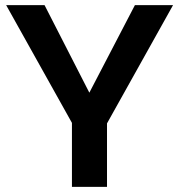

<svg xmlns="http://www.w3.org/2000/svg" viewBox="-20 -730 700 750"><path d="M154 -710 329 -368 507 -710H656L398 -248V0H261V-250L4 -710Z"/></svg>

Font: IngvarSans
Style: Bold
Weight: 700
Version: Version 3.000